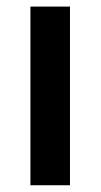

<svg xmlns="http://www.w3.org/2000/svg" viewBox="-20 -548 300 568"><path d="M187 0H70V-528.5H187Z"/></svg>

Font: Roberto Sans Medium
Style: Regular
Weight: 500
Designer: Google (font) & Cristiano Sobral (main changes)
Version: Version 1.000;October 12, 2021;FontCreator 14.0.0.2814 64-bi